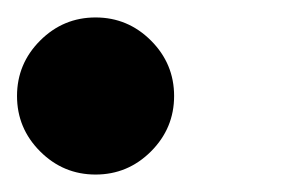

<svg xmlns="http://www.w3.org/2000/svg" viewBox="-52 -185 325 220"><path d="M-32.5 -75Q-32.5 -112 -6 -138.5Q20.5 -165 57.5 -165Q94.5 -165 121 -138.5Q147.5 -112 147.5 -75Q147.5 -38 121 -11.5Q94.5 15 57.5 15Q20.5 15 -6 -11.5Q-32.5 -38 -32.5 -75Z"/></svg>

Font: Besley*
Style: Bold Italic
Weight: 700
Italic angle: -13°
Designer: Owen Earl
Foundry: indestructible type*
Version: Version 2.000; ttfautohint (v1.8.3)